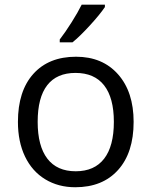

<svg xmlns="http://www.w3.org/2000/svg" viewBox="-20 -786 644 816"><path d="M547.9 -268.1Q547.9 -137.2 481.9 -63.7Q416 9.8 299.8 9.8Q228 9.8 172.4 -23.9Q116.7 -57.6 86.4 -120.6Q56.2 -183.6 56.2 -268.1Q56.2 -398.9 121.6 -471.9Q187 -544.9 303.2 -544.9Q415.5 -544.9 481.7 -470.2Q547.9 -395.5 547.9 -268.1ZM140.1 -268.1Q140.1 -165.5 181.2 -111.8Q222.2 -58.1 301.8 -58.1Q381.3 -58.1 422.6 -111.6Q463.9 -165 463.9 -268.1Q463.9 -370.1 422.6 -423.1Q381.3 -476.1 300.8 -476.1Q221.2 -476.1 180.7 -423.8Q140.1 -371.6 140.1 -268.1ZM233.9 -618.2Q257.3 -648.4 284.4 -691.4Q311.5 -734.4 327.1 -766.1H425.8V-755.9Q404.3 -724.1 361.8 -677.7Q319.3 -631.3 288.1 -606H233.9Z"/></svg>

Font: CAA NEO Sans
Style: Regular
Weight: 400
Version: Version 1.10